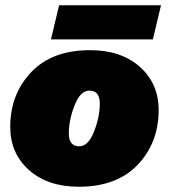

<svg xmlns="http://www.w3.org/2000/svg" viewBox="-20 -701 643 731"><path d="M593 -681 562 -551H174L205 -681ZM280 10Q162 10 90.5 -53.5Q19 -117 19 -218Q19 -342 98.5 -426Q178 -510 323 -510Q441 -510 512.5 -446.5Q584 -383 584 -282Q584 -158 504.5 -74Q425 10 280 10ZM282 -144Q316 -144 338 -200Q360 -256 360 -307Q360 -356 320 -356Q286 -356 264 -300Q242 -244 242 -193Q242 -144 282 -144Z"/></svg>

Font: Elaine Sans Black
Style: Italic
Weight: 900
Italic angle: -13°
Designer: Wei Huang
Foundry: Wei Huang
Version: Version 2.001;December 24, 2019;FontCreator 12.0.0.2547 64-b